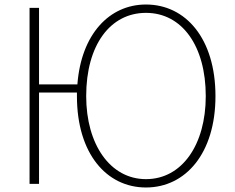

<svg xmlns="http://www.w3.org/2000/svg" viewBox="-20 -794 1040 851"><path d="M111 -759V21H153V-384H321V-368C321 -112 453 37 627 37C803 37 935 -115 935 -368C935 -623 803 -774 627 -774C465 -774 340 -643 323 -420H153V-759ZM627 0C469 0 362 -153 362 -368C362 -595 469 -737 627 -737C787 -737 892 -590 892 -368C892 -153 787 0 627 0Z"/></svg>

Font: LINE Seed JP_OTF Thin
Style: Regular
Weight: 250
Designer: LY Corporation & Fontrix & Fontworks
Version: Version 1.007